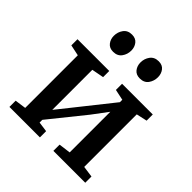

<svg xmlns="http://www.w3.org/2000/svg" viewBox="-208 -948 1103 1103"><g transform="rotate(45 344.0 -396.0)"><path d="M36 0V-50.5L104 -60V-487.5L37.5 -501.5V-551.5H295.5V-501.5L222 -487.5V-162L288.5 -245.5L465.5 -468V-487.5L399.5 -501.5V-551.5H649V-501.5L583.5 -487V-60L652 -50.5V0H393V-50.5L465.5 -60V-390L395.5 -296.5L222 -81V-59L283.5 -50.5V0ZM232 -645Q202.5 -645 186.8 -665.2Q171 -685.5 171 -713Q171 -744 188.5 -768Q206 -792 240 -792H241Q271 -792 286.8 -771.8Q302.5 -751.5 302.5 -724Q302.5 -693 285 -669Q267.5 -645 233 -645ZM449 -645Q419 -645 403.2 -665.2Q387.5 -685.5 387.5 -713Q387.5 -744 405.2 -768Q423 -792 457 -792H458Q488 -792 503.5 -771.8Q519 -751.5 519 -724Q519 -693 501.8 -669Q484.5 -645 450 -645Z"/></g></svg>

Font: Merriweather 28pt SemiBold
Style: Regular
Weight: 600
Version: Version 2.100